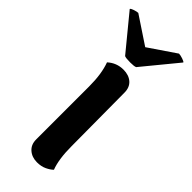

<svg xmlns="http://www.w3.org/2000/svg" viewBox="-289 -779 824 824"><g transform="rotate(45 123.5 -366.5)"><path d="M219 -15Q208 -4 189 5Q170 14 145 14Q114 14 93.5 -4Q73 -22 73 -53V-375Q73 -451 54 -502Q85 -530 126 -530Q159 -530 179 -512.5Q199 -495 199 -463L201 -141Q201 -62 219 -15ZM124 -664 246 -747Q255 -747 270 -742Q285 -737 286 -733L157 -576Q149 -572 125 -572Q98 -572 90 -576L-39 -733Q-38 -737 -23.5 -742Q-9 -747 -1 -747Z"/></g></svg>

Font: Arima Madurai Black
Style: Regular
Weight: 900
Designer: Joana Correia and Natanael Gama
Foundry: NDISCOVER
Version: Version 1.020